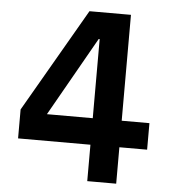

<svg xmlns="http://www.w3.org/2000/svg" viewBox="-51 -746 702 793"><g transform="rotate(5 300.0 -350.0)"><path d="M40 -151H340V0H460V-151H575V-261H460V-700H288L40 -271ZM336 -589H340V-261H150Z"/></g></svg>

Font: CommitMonoV142 ExtLt
Style: Regular
Weight: 200
Monospace: yes
Designer: Eigil Nikolajsen
Foundry: Eigil Nikolajsen
Version: Version 1.142